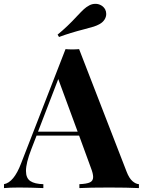

<svg xmlns="http://www.w3.org/2000/svg" viewBox="-36 -961 729 981"><path d="M0 0ZM451.7 -941.4Q467.3 -941.4 480.7 -933.8Q494.1 -926.3 501.5 -912.6Q506.8 -902.3 506.8 -889.6Q506.8 -874.5 498 -860.8Q489.3 -847.2 473.6 -838.4Q459 -830.1 443.4 -825.2Q427.7 -820.3 396 -812Q321.3 -793 265.6 -772L258.3 -784.2Q307.6 -824.2 357.9 -878.9Q379.9 -902.3 392.3 -913.8Q404.8 -925.3 420.4 -933.6Q434.6 -941.4 451.7 -941.4ZM673.8 -20V0Q614.3 -2.9 522 -2.9Q419.4 -2.9 369.6 0V-20Q407.2 -21.5 423.6 -29.3Q439.9 -37.1 439.9 -56.6Q439.9 -74.2 428.2 -104L368.2 -268.1H150.9L124 -198.7Q96.7 -128.4 96.7 -87.9Q96.7 -50.8 118.9 -35.9Q141.1 -21 185.5 -20V0Q117.2 -2.9 61 -2.9Q14.2 -2.9 -15.6 0V-20Q34.7 -29.3 71.3 -125L298.8 -710Q314.9 -708.5 333.5 -708.5Q352.1 -708.5 368.2 -710L610.8 -84Q623.5 -50.8 640.4 -35.9Q657.2 -21 673.8 -20ZM261.7 -557.1 158.2 -288.1H360.8Z"/></svg>

Font: TypoPRO Playfair Display
Style: Bold
Weight: 700
Designer: Claus Eggers Sørensen
Foundry: Claus Eggers Sørensen
Version: Version 1.004;PS 001.004;hotconv 1.0.70;makeotf.lib2.5.58329